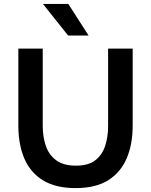

<svg xmlns="http://www.w3.org/2000/svg" viewBox="-20 -956 774 984"><path d="M367 8Q266 8 201 -31.5Q136 -71 105 -143Q74 -215 74 -313V-707H199V-310Q199 -256 214.5 -209.5Q230 -163 267.5 -135Q305 -107 369 -107Q434 -107 469.5 -135.5Q505 -164 519.5 -210Q534 -256 534 -310V-707H660V-313Q660 -216 629 -144Q598 -72 534 -32Q470 8 367 8ZM329 -774 200 -936H330L434 -774Z"/></svg>

Font: Onest SemiBold
Style: Regular
Weight: 600
Designer: Dmitri Voloshin, Andrey Kudryavtsev
Foundry: Dmitri Voloshin, Andrey Kudryavtsev
Version: Version 1.000;gftools[0.9.33]